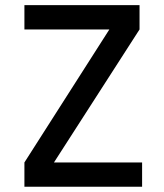

<svg xmlns="http://www.w3.org/2000/svg" viewBox="-20 -713 626 733"><path d="M73.2 0V-92.8L397.5 -600.6H73.2V-693.4H512.7V-600.6L186 -92.8H522.5V0Z"/></svg>

Font: Cascadia Code NF
Style: Regular
Weight: 400
Monospace: yes
Designer: Aaron Bell
Foundry: Saja Typeworks
Version: Version 2404.023; ttfautohint (v1.8.4)